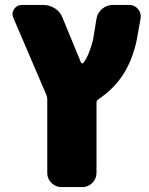

<svg xmlns="http://www.w3.org/2000/svg" viewBox="-20 -540 607 780"><path d="M505 -520Q527 -520 541 -503Q555 -486 551 -464L534 -370Q515 -289 477.5 -233Q440 -177 380 -137Q372 -132 372 -123V163Q372 186 355 203Q338 220 315 220H229Q206 220 189 203Q172 186 172 163V-136Q172 -146 169 -153L34 -468Q26 -487 37.5 -503.5Q49 -520 69 -520H155Q181 -520 203 -506Q225 -492 234 -468L309 -286Q310 -283 313.5 -282.5Q317 -282 318 -284Q341 -312 358 -378L372 -464Q376 -488 395 -504Q414 -520 439 -520Z"/></svg>

Font: Rounded Mplus 1c Black
Style: Regular
Weight: 900
Version: Version 1.059.20150529